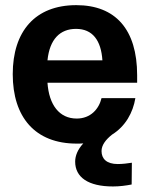

<svg xmlns="http://www.w3.org/2000/svg" viewBox="-20 -532 565 728"><path d="M270.8 12.5C279.2 12.5 287.5 12.5 295.8 11.7C274.2 35 265 59.2 265 80.8C265 140 314.2 175 408.3 175C433.3 175 458.3 171.7 479.2 167.5L480 85C464.2 87.5 444.2 90 426.7 90C384.2 90 365 70 365 40.8C365 18.3 380.8 -2.5 405 -21.7C455.8 -53.3 484.2 -105 493.3 -160H365C355 -118.3 323.3 -82.5 270.8 -82.5C205 -82.5 165.8 -134.2 160 -218.3H500V-246.7C500 -420.8 417.5 -512.5 269.2 -512.5C113.3 -512.5 28.3 -413.3 28.3 -250.8C28.3 -88.3 112.5 12.5 270.8 12.5ZM160 -303.3C168.3 -383.3 207.5 -422.5 268.3 -422.5C330.8 -422.5 363.3 -379.2 368.3 -303.3Z"/></svg>

Font: Familjen Grotesk GF
Style: Bold
Weight: 700
Designer: Anders Wikstroem, Jonas Baeckman, Matilda Gysing, Kristian Moeller
Foundry: Familjen STHLM AB
Version: Version 2.000; Beta; Release 4; Build 6